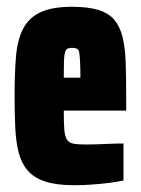

<svg xmlns="http://www.w3.org/2000/svg" viewBox="-20 -538 415 566"><path d="M199 8Q146 8 113 -3Q80 -14 61.5 -35.5Q43 -57 35 -88.5Q27 -120 25 -161.5Q23 -203 23 -254Q23 -321 27 -370Q31 -419 47.5 -452Q64 -485 98.5 -501.5Q133 -518 192 -518Q240 -518 270.5 -508.5Q301 -499 317.5 -479Q334 -459 341.5 -428Q349 -397 350.5 -353.5Q352 -310 352 -254V-212H168Q168 -177 169.5 -157Q171 -137 177 -127Q183 -117 196 -114.5Q209 -112 234 -112Q245 -112 262.5 -112.5Q280 -113 302 -114Q324 -115 344 -115V-6Q327 -2 303 1Q279 4 252 6Q225 8 199 8ZM217 -294V-309Q217 -339 216 -357Q215 -375 213.5 -383.5Q212 -392 206.5 -394.5Q201 -397 192 -397Q184 -397 179 -394.5Q174 -392 171.5 -383Q169 -374 168.5 -356Q168 -338 168 -309H230Z"/></svg>

Font: Saira ExtraCondensed Black
Style: Regular
Weight: 900
Width: 2
Designer: Hector Gatti with collaboration of the Omnibus-Type team
Foundry: Omnibus-Type
Version: Version 1.101